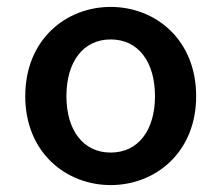

<svg xmlns="http://www.w3.org/2000/svg" viewBox="-20 -523 639 555"><path d="M53 -245C53 -82 171 12 300 12C429 12 547 -82 547 -245C547 -409 429 -503 300 -503C171 -503 53 -409 53 -245ZM172 -245C172 -344 220 -409 300 -409C380 -409 428 -344 428 -245C428 -147 380 -82 300 -82C220 -82 172 -147 172 -245Z"/></svg>

Font: Source Code Pro Semibold
Style: Regular
Weight: 600
Monospace: yes
Designer: Paul D. Hunt
Foundry: Adobe Systems Incorporated
Version: Version 1.017;PS 1.000;hotconv 1.0.70;makeotf.lib2.5.5900